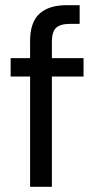

<svg xmlns="http://www.w3.org/2000/svg" viewBox="-20 -720 373 740"><path d="M96 0V-425H21V-496H96V-562Q96 -634 132 -667Q168 -700 237 -700H287V-628H250Q212 -628 196 -612.5Q180 -597 180 -560V-496H302V-425H180V0Z"/></svg>

Font: Rethink Sans
Style: Regular
Weight: 400
Designer: The Rethink Sans project authors (Hans Thiessen). DM Sans designed by Colophon Foundry.
Foundry: Rethink Communications LLC
Version: Version 1.001